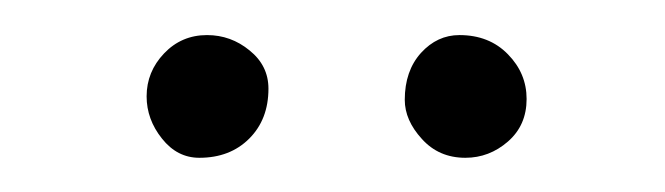

<svg xmlns="http://www.w3.org/2000/svg" viewBox="-20 -648 381 110"><path d="M281.7 -591.3Q281.7 -576.2 271 -566.9Q260.3 -557.6 246.6 -557.6Q231.4 -557.6 221.7 -568.4Q211.9 -579.1 211.9 -590.8Q211.9 -607.4 221.2 -617.7Q230.5 -627.9 243.2 -627.9Q260.3 -627.9 271 -616.9Q281.7 -606 281.7 -591.3ZM133.8 -597.2Q133.8 -579.6 122.8 -568.6Q111.8 -557.6 94.2 -557.6Q81.5 -557.6 72.8 -568.6Q64 -579.6 64 -592.8Q64 -606.9 74 -617.4Q84 -627.9 98.6 -627.9Q112.3 -627.9 123 -619.1Q133.8 -610.4 133.8 -597.2Z"/></svg>

Font: Mikhak-FD ExtraLight
Style: Regular
Weight: 200
Designer: Amin Abedi
Version: Version 3.2